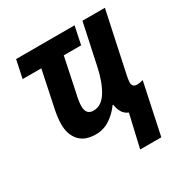

<svg xmlns="http://www.w3.org/2000/svg" viewBox="-170 -683 976 1015"><g transform="rotate(-30 318.0 -175.0)"><path d="M442 -3Q418 -13 406.5 -33Q395 -53 391 -80H387Q358 -40 319.5 -15Q281 10 234 10Q168 10 134.5 -27.5Q101 -65 101 -128Q101 -151 105 -178.5Q109 -206 115 -232L158 -437H44L67 -546H424L401 -437H295L252 -231Q247 -211 244 -191Q241 -171 241 -157Q241 -105 286 -105Q335 -105 368 -158.5Q401 -212 419 -298L472 -546H609L530 -176Q528 -165 526.5 -155.5Q525 -146 525 -138Q525 -123 533 -116Q541 -109 553 -109Q570 -109 591 -115L525 196H396Z"/></g></svg>

Font: Noto Sans SemiCondensed
Style: Bold Italic
Weight: 700
Width: 4
Italic angle: -12°
Designer: Monotype Design Team
Foundry: Monotype Imaging Inc.
Version: Version 2.013; ttfautohint (v1.8.4.7-5d5b)